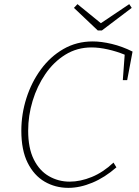

<svg xmlns="http://www.w3.org/2000/svg" viewBox="-20 -900 669 927"><path d="M310 7Q247 7 195.5 -23Q144 -53 113.5 -114Q83 -175 83 -269Q83 -349 107.5 -426Q132 -503 177.5 -565Q223 -627 286.5 -663.5Q350 -700 428 -700Q469 -700 519.5 -688Q570 -676 620 -651L594 -513H573L582 -636Q543 -652 500.5 -661.5Q458 -671 422 -671Q352 -671 295.5 -636Q239 -601 199 -542.5Q159 -484 137.5 -413Q116 -342 116 -269Q116 -185 143 -130.5Q170 -76 216 -49.5Q262 -23 316 -23Q368 -23 423 -45.5Q478 -68 528 -115L542 -92Q486 -43 426 -18Q366 7 310 7ZM604 -880 616 -862 472 -753H452L337 -862L354 -880L467 -788Z"/></svg>

Font: Bitter ExtraLight
Style: Italic
Weight: 200
Italic angle: -9°
Designer: Sol Matas, and Bitter project Authors
Foundry: Sol Matas
Version: Version 2.001